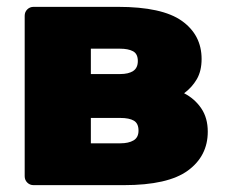

<svg xmlns="http://www.w3.org/2000/svg" viewBox="-20 -540 665 560"><path d="M78 0Q67 0 59.5 -7.5Q52 -15 52 -26V-494Q52 -505 59.5 -512.5Q67 -520 78 -520H324Q453 -520 510.5 -479Q568 -438 568 -368Q568 -333 554 -309Q540 -285 517 -268Q548 -252 567 -224Q586 -196 586 -156Q586 -85 528 -42.5Q470 0 341 0ZM245 -122H331Q355 -122 369.5 -130.5Q384 -139 384 -159Q384 -180 370.5 -188Q357 -196 331 -196H245ZM245 -324H330Q355 -324 368.5 -333Q382 -342 382 -362Q382 -383 368 -390.5Q354 -398 330 -398H245Z"/></svg>

Font: Rubik ExtraBold
Style: Regular
Weight: 800
Designer: Hubert and Fischer
Foundry: Hubert and Fischer
Version: Version 2.300;gftools[0.9.30]